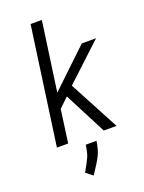

<svg xmlns="http://www.w3.org/2000/svg" viewBox="-168 -779 808 1074"><g transform="rotate(-20 236.0 -241.5)"><path d="M155 -700H222L164 -288L387 -500H472L254 -297L412 0H336L207 -250L151 -196L124 0H57ZM214 40H278Q271 89 256 120.5Q241 152 197 217L157 186Q188 132 198 108Q208 84 214 40Z"/></g></svg>

Font: Gudea
Style: Italic
Weight: 400
Version: Version 1.002